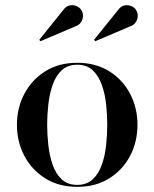

<svg xmlns="http://www.w3.org/2000/svg" viewBox="-20 -713 597 743"><path d="M279 10Q207 10 154.8 -23Q102.5 -56 74 -110.5Q45.5 -165 45.5 -230Q45.5 -295 74 -349.5Q102.5 -404 154.8 -437Q207 -470 279 -470Q351 -470 403.2 -437Q455.5 -404 483.8 -349.5Q512 -295 512 -230Q512 -165 483.8 -110.5Q455.5 -56 403.2 -23Q351 10 279 10ZM279 2.5Q316 2.5 339 -19.2Q362 -41 374.2 -76Q386.5 -111 390.8 -151.8Q395 -192.5 395 -230Q395 -268 390.8 -308.5Q386.5 -349 374.2 -384Q362 -419 339 -440.8Q316 -462.5 279 -462.5Q241.5 -462.5 218.5 -440.8Q195.5 -419 183.5 -384Q171.5 -349 167 -308.5Q162.5 -268 162.5 -230Q162.5 -192.5 167 -151.8Q171.5 -111 183.5 -76Q195.5 -41 218.5 -19.2Q241.5 2.5 279 2.5ZM136.5 -553.5 132 -559 225.5 -675Q236.5 -690 250.5 -692.2Q264.5 -694.5 277 -689Q289.5 -683.5 295 -673.5Q301.5 -663.5 301 -650.5Q300.5 -637.5 293.2 -626.8Q286 -616 273 -611.5ZM348.5 -553.5 344 -559 437.5 -675Q448.5 -690 462.5 -692.2Q476.5 -694.5 489 -689Q501.5 -683.5 507 -673.5Q513.5 -663.5 513 -650.5Q512.5 -637.5 505.2 -626.8Q498 -616 485 -611.5Z"/></svg>

Font: BodoniModa_28ptMedium
Style: Regular
Weight: 500
Designer: Owen Earl
Foundry: indestructible type
Version: Version 2.004